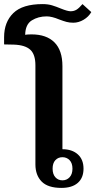

<svg xmlns="http://www.w3.org/2000/svg" viewBox="-61 -908 466 938"><path d="M112 -105V-589Q112 -642 87 -665Q62 -688 7 -690Q-8 -691 -41 -691V-726Q-41 -800 4 -844Q49 -888 147 -888Q173 -888 193 -882Q213 -876 237 -866Q269 -853 284 -853Q300 -853 312.5 -860.5Q325 -868 342 -888L385 -849Q372 -826 347.5 -811.5Q323 -797 297 -797Q279 -797 264 -801Q249 -805 228 -813Q192 -828 167 -828Q126 -828 94.5 -808.5Q63 -789 62 -738Q73 -740 93 -740Q166 -740 205 -701Q244 -662 244 -585V-179Q291 -179 319 -154Q347 -129 347 -84Q347 -39 319 -14.5Q291 10 239 10Q173 10 142.5 -21Q112 -52 112 -105ZM293 -84Q293 -111 279 -125.5Q265 -140 244 -140Q223 -140 209.5 -125.5Q196 -111 196 -84Q196 -57 209.5 -42Q223 -27 244 -27Q265 -27 279 -42Q293 -57 293 -84Z"/></svg>

Font: Trirong SemiBold
Style: Regular
Weight: 600
Designer: Katatrad Team
Foundry: CadsonDemak
Version: Version 1.000